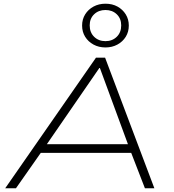

<svg xmlns="http://www.w3.org/2000/svg" viewBox="-20 -1016 938 1036"><path d="M8 0 498 -705H547L813 0H762L683 -204L713 -191H167L209 -204L66 0ZM516 -649 226 -228 193 -238H701L674 -228L519 -649ZM549 -760Q513 -760 484.5 -775.5Q456 -791 439.5 -817.5Q423 -844 423 -878Q423 -912 439.5 -938.5Q456 -965 484.5 -980.5Q513 -996 549 -996Q586 -996 614 -980.5Q642 -965 658.5 -938.5Q675 -912 675 -878Q675 -844 658.5 -817.5Q642 -791 613.5 -775.5Q585 -760 549 -760ZM549 -794Q586 -794 610 -817.5Q634 -841 634 -879Q634 -916 610 -939Q586 -962 549 -962Q512 -962 488 -939Q464 -916 464 -879Q464 -841 488 -817.5Q512 -794 549 -794Z"/></svg>

Font: Nunito Sans 10pt Expanded ExtraLight
Style: Italic
Weight: 250
Width: 7
Italic angle: -9°
Designer: Vernon Adams
Foundry: Vernon Adams
Version: Version 3.101;gftools[0.9.27]